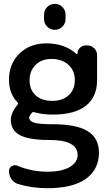

<svg xmlns="http://www.w3.org/2000/svg" viewBox="-20 -784 568 1011"><path d="M255.9 -252.9Q309.6 -252.9 341.8 -282.7Q374 -312.5 374 -361.3Q374 -413.1 339.8 -443.4Q305.7 -473.6 251 -473.6Q199.2 -473.6 167.5 -442.4Q135.7 -411.1 135.7 -361.3Q135.7 -311.5 167.5 -282.2Q199.2 -252.9 255.9 -252.9ZM388.7 32.2Q388.7 -46.9 241.2 -46.9Q130.9 -46.9 84 -72.8Q37.1 -98.6 37.1 -152.3Q37.1 -190.4 73.2 -233.4Q78.1 -239.3 73.2 -244.1Q27.3 -290 27.3 -364.3Q27.3 -448.2 82.5 -502Q137.7 -555.7 223.6 -555.7Q321.3 -555.7 383.8 -499Q384.8 -498 386.2 -498.5Q387.7 -499 387.7 -501Q387.7 -519.5 400.9 -532.2Q414.1 -544.9 432.6 -544.9H439.5Q460.9 -544.9 476.1 -529.8Q491.2 -514.6 491.2 -494.1V-362.3Q491.2 -274.4 432.6 -227.5Q374 -180.7 258.8 -180.7Q202.1 -180.7 159.2 -193.4Q152.3 -195.3 147.5 -189.5Q133.8 -173.8 133.8 -164.1Q133.8 -147.5 158.2 -138.7Q182.6 -129.9 256.8 -129.9Q382.8 -129.9 441.9 -93.3Q501 -56.6 501 19.5Q501 108.4 432.1 157.7Q363.3 207 228.5 207Q147.5 207 74.2 184.6Q52.7 177.7 40 158.7Q27.3 139.6 27.3 117.2Q27.3 99.6 42 90.8Q49.8 85.9 58.6 85.9Q65.4 85.9 72.3 88.9Q147.5 120.1 228.5 120.1Q306.6 120.1 347.7 95.2Q388.7 70.3 388.7 32.2ZM211.9 -683.6V-707Q211.9 -730.5 228.5 -747.1Q245.1 -763.7 268.6 -763.7Q292 -763.7 308.6 -747.1Q325.2 -730.5 325.2 -707V-683.6Q325.2 -660.2 308.6 -643.6Q292 -627 268.6 -627Q245.1 -627 228.5 -643.6Q211.9 -660.2 211.9 -683.6Z"/></svg>

Font: Gen Jyuu Gothic Medium
Style: Regular
Weight: 500
Designer: [Source Han Sans]
Ryoko NISHIZUKA  (kana & ideographs); Paul D. Hunt (Latin, Greek & Cyrillic); Wenlong ZHANG  (bopomofo
Version: Version 1.002.20150607